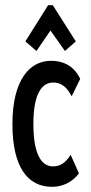

<svg xmlns="http://www.w3.org/2000/svg" viewBox="-20 -711 353 742"><path d="M121 -514 175 -593 231 -514 273 -551 184 -691H166L78 -551ZM181 11C222 11 260 -7 285 -41L253 -113C234 -82 213 -68 185 -68C142 -68 109 -111 109 -232C109 -358 147 -392 185 -392C217 -392 238 -375 257 -339L290 -406C269 -451 231 -476 177 -476C95 -476 28 -403 28 -231C28 -67 86 11 181 11Z"/></svg>

Font: Inconsolata ExtraCondensed
Style: Bold
Weight: 700
Width: 2
Monospace: yes
Designer: Raph Levien, Cyreal, Brenton Simpson
Foundry: Raph Levien, Cyreal, Google
Version: Version 3.100